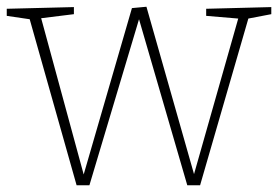

<svg xmlns="http://www.w3.org/2000/svg" viewBox="-25 -547 824 569"><path d="M586 -521 779 -526V-505L711 -492L568 2H530L387 -490L240 2H202L63 -490L-5 -500V-521L194 -526V-505L97 -493L223 -30L366 -523L409 -527L550 -31L681 -492L586 -500Z"/></svg>

Font: Bitter ExtraLight
Style: Regular
Weight: 200
Designer: Sol Matas, and Bitter project Authors
Foundry: Sol Matas
Version: Version 2.001